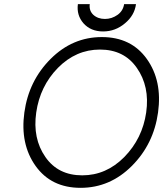

<svg xmlns="http://www.w3.org/2000/svg" viewBox="-20 -890 784 922"><path d="M460 -652Q576 -652 637 -564Q668 -520 679.5 -466.5Q691 -413 682 -350Q664 -225 577 -136Q490 -48 375 -48Q259 -48 198 -136Q136 -225 154 -350Q163 -413 189 -466.5Q215 -520 258 -564Q345 -652 460 -652ZM469 -712Q328 -712 223 -607Q118 -502 97 -350Q76 -198 151 -93Q226 12 367 12Q508 12 613 -93Q718 -198 739 -350Q760 -502 685 -607Q610 -712 469 -712ZM354 -870Q347 -817 381 -778Q416 -739 475 -739Q534 -739 580 -778Q626 -816 633 -870H576Q571 -838 545 -819Q517 -799 484 -799Q450 -799 428 -819Q407 -839 411 -870Z"/></svg>

Font: Unageo
Style: Light-Italic
Weight: 300
Designer: Richard Sepsi
Foundry: Richard Sepsi
Version: Version 2.000